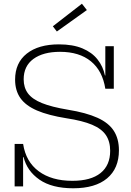

<svg xmlns="http://www.w3.org/2000/svg" viewBox="-20 -1000 704 1030"><path d="M373 10Q258.5 10 191.8 -36.2Q125 -82.5 106.5 -157H95.5L104 -228Q118.5 -132.5 187.8 -81.2Q257 -30 368 -30Q467.5 -30 519.2 -71.5Q571 -113 571 -191Q571 -241 548.2 -275Q525.5 -309 474 -330.8Q422.5 -352.5 337 -365.5Q239.5 -381 178.5 -407.2Q117.5 -433.5 89.2 -474Q61 -514.5 61 -572.5Q61 -663 123.8 -712.5Q186.5 -762 296 -762Q370.5 -762 422 -740.5Q473.5 -719 503.2 -681.2Q533 -643.5 543 -595H554.5L545 -524Q530 -620 467.8 -671Q405.5 -722 302 -722Q211.5 -722 159.2 -683.8Q107 -645.5 107 -574.5Q107 -530 130 -499Q153 -468 205 -447Q257 -426 344 -411.5Q442.5 -395.5 502.8 -368.2Q563 -341 590.5 -298.2Q618 -255.5 618 -193.5Q618 -96.5 554.5 -43.2Q491 10 373 10ZM58.5 0V-228H104V0ZM545 -524V-752H590.5V-524ZM419.5 -980 446 -946 285 -831 263.5 -859Z"/></svg>

Font: Hepta Slab ExtraLight Light
Style: Regular
Weight: 300
Version: Version 1.100